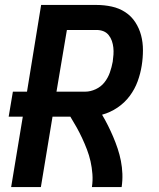

<svg xmlns="http://www.w3.org/2000/svg" viewBox="-20 -755 640 775"><path d="M25 0 72 -284H15L32 -385H89L146 -735H370Q401 -735 431 -728.5Q461 -722 485.5 -706Q510 -690 526 -665.5Q542 -641 549.5 -612.5Q557 -584 557 -552.5Q557 -521 552 -490Q547 -458 535.5 -426.5Q524 -395 503.5 -367.5Q483 -340 454 -320.5Q425 -301 392 -292Q405 -270 416 -248Q427 -226 437 -202.5Q447 -179 455 -155Q463 -131 468 -105.5Q473 -80 474 -53.5Q475 -27 471 0H351Q355 -26 353 -52.5Q351 -79 345.5 -103.5Q340 -128 331 -151.5Q322 -175 311.5 -197.5Q301 -220 289 -241.5Q277 -263 264 -284H192L145 0ZM208 -385H324Q345 -385 366.5 -395Q388 -405 402 -423Q416 -441 423.5 -462.5Q431 -484 435 -506Q437 -520 438 -534.5Q439 -549 437.5 -563Q436 -577 431.5 -590Q427 -603 418.5 -613.5Q410 -624 397.5 -629Q385 -634 370 -634H250Z"/></svg>

Font: Iosevka Curly Extended Oblique
Style: Bold
Weight: 700
Width: 7
Italic angle: -9°
Monospace: yes
Designer: Belleve Invis
Foundry: Belleve Invis
Version: Version 11.1.0; ttfautohint (v1.8.3)